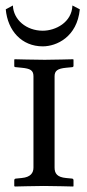

<svg xmlns="http://www.w3.org/2000/svg" viewBox="-20 -678 319 700"><path d="M179 -400C179 -420 190 -428 221 -431L242 -433C246 -433 248 -435 248 -438V-460L247 -462C247 -462 170 -460 143 -460C112 -460 33 -462 33 -462L32 -460V-437C32 -434 35 -433 39 -433L59 -431C90 -428 102 -422 102 -400V-67C102 -48 92 -32 59 -29L39 -27C35 -27 32 -25 32 -21V0L34 2C34 2 112 0 140 0C171 0 247 2 247 2L248 0V-21C248 -25 245 -27 242 -27L221 -29C189 -32 179 -45 179 -67ZM27 -658 1 -644C8 -566 59 -509 136 -509C186 -509 261 -543 271 -644L244 -658C242 -596 182 -566 136 -566C76 -566 29 -606 27 -658Z"/></svg>

Font: Linux Libertine O C
Style: Regular
Weight: 400
Designer: Philipp H. Poll
Foundry: Philipp H. Poll
Version: Version 4.0.3